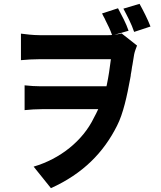

<svg xmlns="http://www.w3.org/2000/svg" viewBox="-20 -888 840 999"><path d="M763 -750C749 -787 725 -834 706 -868L622 -843C642 -805 664 -764 678 -722L763 -750ZM589 -234C621 -296 641 -389 658 -482L660 -493C660 -498 661 -503 662 -508L664 -519C665 -526 666 -533 667 -540L669 -550C672 -569 675 -587 678 -605C681 -621 688 -637 693 -651L613 -714C603 -711 586 -709 575 -707L649 -728C637 -765 613 -809 594 -845L511 -818C515 -809 520 -800 525 -791L529 -782C542 -757 554 -732 563 -706C555 -705 550 -705 543 -705H186C151 -705 112 -710 89 -713V-575C116 -578 159 -580 187 -580H557C551 -533 545 -490 536 -448L534 -439H193C169 -439 132 -441 108 -444V-315C137 -318 169 -320 197 -320H491C484 -305 477 -290 469 -276C411 -155 292 -61 155 -21L245 91C411 16 519 -94 589 -234Z"/></svg>

Font: Glow Sans TC Compressed
Style: Bold
Weight: 700
Width: 2
Designer: Ryoko NISHIZUKA (kana, bopomofo & ideographs); Paul D. Hunt (Latin, Greek & Cyrillic); Sandoll Communications, Soo-young
Version: Version 0.93